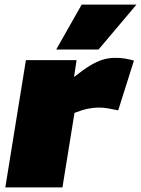

<svg xmlns="http://www.w3.org/2000/svg" viewBox="-20 -810 610 830"><path d="M311 -550 300 -477Q339 -508 368.5 -526Q398 -544 424 -552Q450 -560 480 -560Q519 -560 559 -548L491 -333Q467 -338 447 -341.5Q427 -345 407 -345Q385 -345 360 -340Q335 -335 302 -322L250 0H3L92 -550ZM223 -596 333 -790H570L406 -596Z"/></svg>

Font: Georama Extended Black
Style: Italic
Weight: 900
Width: 7
Italic angle: -9°
Designer: Jean-Baptiste Levee
Foundry: Production Type
Version: Version 1.000